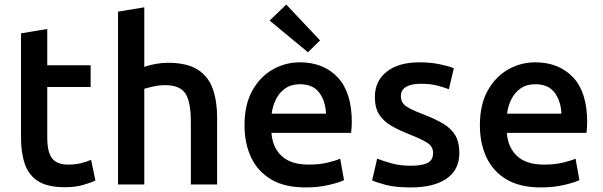

<svg xmlns="http://www.w3.org/2000/svg" viewBox="-20 -808 2642 841"><path d="M264 12Q189 12 147.5 -14Q106 -40 89 -89Q72 -138 72 -206V-662L187 -681V-522H377V-427H187V-205Q187 -141 208.5 -114Q230 -87 279 -87Q310 -87 335.5 -93.5Q361 -100 379 -108L398 -17Q376 -7 342.5 2.5Q309 12 264 12Z M497 0V-757L612 -776V-515Q634 -523 661.5 -528Q689 -533 715 -533Q799 -533 846 -503Q893 -473 912 -419Q931 -365 931 -294V0H816V-274Q816 -362 792 -398.5Q768 -435 703 -435Q677 -435 650.5 -429Q624 -423 612 -419V0Z M1319 13Q1226 13 1167 -22.5Q1108 -58 1079.5 -119.5Q1051 -181 1051 -259Q1051 -351 1086 -412.5Q1121 -474 1176 -504.5Q1231 -535 1293 -535Q1397 -535 1459 -469.5Q1521 -404 1521 -272Q1521 -262 1520 -249Q1519 -236 1518 -226H1169Q1174 -161 1214.5 -124Q1255 -87 1332 -87Q1378 -87 1414 -95.5Q1450 -104 1470 -113L1487 -19Q1467 -9 1420.5 2Q1374 13 1319 13ZM1170 -310H1408Q1406 -365 1378.5 -402Q1351 -439 1294 -439Q1255 -439 1229 -420.5Q1203 -402 1188.5 -372.5Q1174 -343 1170 -310ZM1329 -579 1161 -718 1234 -788 1382 -631Z M1779 13Q1711 13 1668.5 1.5Q1626 -10 1610 -18L1632 -113Q1658 -103 1695 -92.5Q1732 -82 1780 -82Q1827 -82 1852 -94Q1877 -106 1877 -138Q1877 -166 1852.5 -182Q1828 -198 1772 -220Q1729 -237 1695 -256.5Q1661 -276 1641.5 -305.5Q1622 -335 1622 -383Q1622 -453 1674 -494Q1726 -535 1817 -535Q1866 -535 1906.5 -526.5Q1947 -518 1968 -509L1946 -417Q1926 -425 1896.5 -433Q1867 -441 1822 -441Q1783 -441 1759.5 -428Q1736 -415 1736 -387Q1736 -359 1757.5 -343.5Q1779 -328 1832 -308Q1887 -287 1922.5 -265.5Q1958 -244 1975 -214Q1992 -184 1992 -138Q1992 -64 1936 -25.5Q1880 13 1779 13Z M2350 13Q2257 13 2198 -22.5Q2139 -58 2110.5 -119.5Q2082 -181 2082 -259Q2082 -351 2117 -412.5Q2152 -474 2207 -504.5Q2262 -535 2324 -535Q2428 -535 2490 -469.5Q2552 -404 2552 -272Q2552 -262 2551 -249Q2550 -236 2549 -226H2200Q2205 -161 2245.5 -124Q2286 -87 2363 -87Q2409 -87 2445 -95.5Q2481 -104 2501 -113L2518 -19Q2498 -9 2451.5 2Q2405 13 2350 13ZM2201 -310H2439Q2437 -365 2409.5 -402Q2382 -439 2325 -439Q2286 -439 2260 -420.5Q2234 -402 2219.5 -372.5Q2205 -343 2201 -310Z"/></svg>

Font: Ubuntu Sans SemiBold
Style: Regular
Weight: 600
Designer: Dalton Maag Ltd
Foundry: Dalton Maag Ltd
Version: Version 1.006; ttfautohint (v1.8.4.7-5d5b)